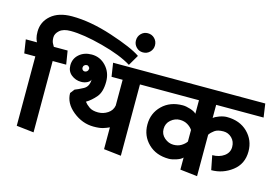

<svg xmlns="http://www.w3.org/2000/svg" viewBox="-130 -1241 2219 1521"><g transform="rotate(15 979.0 -480.5)"><path d="M911 -820Q879 -820 856.5 -843Q834 -866 834 -898Q834 -931 856.5 -954Q879 -977 911 -977Q945 -977 967.5 -954Q990 -931 990 -898Q990 -866 967.5 -843Q945 -820 911 -820ZM830 -696Q740 -752 580.5 -794Q421 -836 316 -836Q256 -836 226 -809.5Q196 -783 196 -752Q196 -721 205.5 -704Q215 -687 219 -680H332L350 -569H239V16L97 0V-569H6L-11 -680H81Q75 -689 69 -710Q63 -731 63 -763Q63 -844 125 -897.5Q187 -951 297 -951Q448 -951 629.5 -891.5Q811 -832 881 -783Z M813 0V-179Q790 -168 762 -159.5Q734 -151 686 -151Q593 -151 515.5 -214Q438 -277 438 -360L465 -395Q490 -404 532.5 -426.5Q575 -449 575 -507Q571 -491 548.5 -479.5Q526 -468 498 -468Q453 -468 418 -496Q383 -524 383 -573Q383 -628 423.5 -663.5Q464 -699 526 -699Q595 -699 643 -647.5Q691 -596 691 -520Q691 -436 655 -393.5Q619 -351 577 -326Q591 -307 617.5 -288Q644 -269 691 -269Q734 -269 770 -293Q806 -317 813 -358V-569H722L705 -680H1048L1065 -569H955V16ZM481 -579Q481 -569 488 -562Q495 -555 503 -555Q517 -555 525.5 -564Q534 -573 534 -588Q533 -593 526 -600.5Q519 -608 511 -608Q498 -608 489.5 -600Q481 -592 481 -579Z M1327 -59Q1223 -59 1158.5 -122Q1094 -185 1094 -278Q1094 -371 1158.5 -434Q1223 -497 1327 -497Q1353 -497 1389 -485.5Q1425 -474 1439 -458V-569H1060L1043 -680H1953L1969 -569H1580V-461Q1594 -474 1627.5 -486Q1661 -498 1688 -498Q1794 -498 1858.5 -434.5Q1923 -371 1923 -278Q1923 -176 1847 -117.5Q1771 -59 1676 -59L1653 -176Q1711 -176 1750 -204.5Q1789 -233 1789 -279Q1789 -324 1760 -352.5Q1731 -381 1691 -381Q1644 -381 1619 -363Q1594 -345 1580 -324V16L1439 0V-99Q1425 -83 1389 -71Q1353 -59 1327 -59ZM1227 -277Q1227 -233 1260.5 -204.5Q1294 -176 1334 -176Q1371 -176 1398 -192.5Q1425 -209 1439 -230V-325Q1425 -347 1398 -363.5Q1371 -380 1334 -380Q1294 -380 1260.5 -351.5Q1227 -323 1227 -277Z"/></g></svg>

Font: Palanquin
Style: Bold
Weight: 700
Designer: Pria Ravichandran
Version: Version 1.0.4